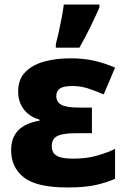

<svg xmlns="http://www.w3.org/2000/svg" viewBox="-20 -816 560 846"><path d="M385 -342V-229H318Q272 -229 248.5 -222.5Q225 -216 216.5 -203.5Q208 -191 208 -172Q208 -158 214 -145.5Q220 -133 240.5 -125Q261 -117 303 -117Q362 -117 408.5 -130.5Q455 -144 487 -160V-28Q448 -11 400.5 -0.5Q353 10 277 10Q142 10 85.5 -34Q29 -78 29 -154Q29 -264 154 -284V-289Q111 -301 85.5 -333.5Q60 -366 60 -413Q60 -466 91 -498Q122 -530 174 -544.5Q226 -559 290 -559Q348 -559 394.5 -548.5Q441 -538 487 -518L437 -400Q400 -416 367.5 -426.5Q335 -437 298 -437Q260 -437 244 -426Q228 -415 228 -393Q228 -366 251 -354Q274 -342 329 -342ZM226 -606V-621Q232 -644 239 -675.5Q246 -707 252 -738.5Q258 -770 261 -796H418V-783Q400 -742 378.5 -698Q357 -654 330 -606Z"/></svg>

Font: Noto Sans Disp ExtBd
Style: Regular
Weight: 800
Designer: Monotype Design Team
Foundry: Monotype Imaging Inc.
Version: Version 2.000;GOOG;noto-source:20170915:90ef993387c0; ttfaut